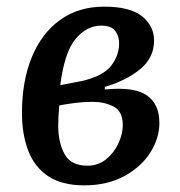

<svg xmlns="http://www.w3.org/2000/svg" viewBox="-20 -543 541 577"><path d="M233 14Q165 14 124 -14Q83 -42 64.5 -91Q46 -140 46 -204Q46 -299 75.5 -371Q105 -443 160.5 -483Q216 -523 293 -523Q371 -523 407 -494Q443 -465 443 -421Q443 -369 400.5 -334.5Q358 -300 295 -282V-274Q383 -283 421 -256.5Q459 -230 459 -174Q459 -128 432 -85Q405 -42 354 -14Q303 14 233 14ZM161 -287 228 -300Q291 -315 314.5 -346Q338 -377 338 -413Q338 -434 326.5 -450Q315 -466 284 -466Q241 -466 207.5 -426.5Q174 -387 161 -287ZM243 -45Q275 -45 299 -64.5Q323 -84 336 -112.5Q349 -141 349 -167Q349 -209 321 -223Q293 -237 259 -237Q232 -237 204.5 -233.5Q177 -230 158 -226Q155 -193 155 -165Q155 -115 174 -80Q193 -45 243 -45Z"/></svg>

Font: Literata 12pt Medium
Style: Italic
Weight: 500
Italic angle: -2°
Designer: Latin by Veronika Burian and Jose Scaglione. Greek by Irene Vlachou. Cyrillic by Vera Evstafieva
Foundry: TypeTogether
Version: Version 3.002